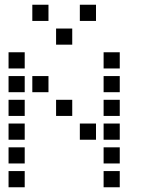

<svg xmlns="http://www.w3.org/2000/svg" viewBox="-20 -804 640 808"><path d="M117 -784Q116 -784 116 -784Q116 -784 116 -783V-717Q116 -716 116 -716Q116 -716 117 -716H183Q184 -716 184 -716Q184 -716 184 -717V-783Q184 -784 184 -784Q184 -784 183 -784ZM317 -784Q316 -784 316 -784Q316 -784 316 -783V-717Q316 -716 316 -716Q316 -716 317 -716H383Q384 -716 384 -716Q384 -716 384 -717V-783Q384 -784 384 -784Q384 -784 383 -784ZM217 -684Q216 -684 216 -684Q216 -684 216 -683V-617Q216 -616 216 -616Q216 -616 217 -616H283Q284 -616 284 -616Q284 -616 284 -617V-683Q284 -684 284 -684Q284 -684 283 -684ZM17 -584Q16 -584 16 -584Q16 -584 16 -583V-517Q16 -516 16 -516Q16 -516 17 -516H83Q84 -516 84 -516Q84 -516 84 -517V-583Q84 -584 84 -584Q84 -584 83 -584ZM417 -584Q416 -584 416 -584Q416 -584 416 -583V-517Q416 -516 416 -516Q416 -516 417 -516H483Q484 -516 484 -516Q484 -516 484 -517V-583Q484 -584 484 -584Q484 -584 483 -584ZM17 -484Q16 -484 16 -484Q16 -484 16 -483V-417Q16 -416 16 -416Q16 -416 17 -416H83Q84 -416 84 -416Q84 -416 84 -417V-483Q84 -484 84 -484Q84 -484 83 -484ZM117 -484Q116 -484 116 -484Q116 -484 116 -483V-417Q116 -416 116 -416Q116 -416 117 -416H183Q184 -416 184 -416Q184 -416 184 -417V-483Q184 -484 184 -484Q184 -484 183 -484ZM417 -484Q416 -484 416 -484Q416 -484 416 -483V-417Q416 -416 416 -416Q416 -416 417 -416H483Q484 -416 484 -416Q484 -416 484 -417V-483Q484 -484 484 -484Q484 -484 483 -484ZM17 -384Q16 -384 16 -384Q16 -384 16 -383V-317Q16 -316 16 -316Q16 -316 17 -316H83Q84 -316 84 -316Q84 -316 84 -317V-383Q84 -384 84 -384Q84 -384 83 -384ZM217 -384Q216 -384 216 -384Q216 -384 216 -383V-317Q216 -316 216 -316Q216 -316 217 -316H283Q284 -316 284 -316Q284 -316 284 -317V-383Q284 -384 284 -384Q284 -384 283 -384ZM417 -384Q416 -384 416 -384Q416 -384 416 -383V-317Q416 -316 416 -316Q416 -316 417 -316H483Q484 -316 484 -316Q484 -316 484 -317V-383Q484 -384 484 -384Q484 -384 483 -384ZM17 -284Q16 -284 16 -284Q16 -284 16 -283V-217Q16 -216 16 -216Q16 -216 17 -216H83Q84 -216 84 -216Q84 -216 84 -217V-283Q84 -284 84 -284Q84 -284 83 -284ZM317 -284Q316 -284 316 -284Q316 -284 316 -283V-217Q316 -216 316 -216Q316 -216 317 -216H383Q384 -216 384 -216Q384 -216 384 -217V-283Q384 -284 384 -284Q384 -284 383 -284ZM417 -284Q416 -284 416 -284Q416 -284 416 -283V-217Q416 -216 416 -216Q416 -216 417 -216H483Q484 -216 484 -216Q484 -216 484 -217V-283Q484 -284 484 -284Q484 -284 483 -284ZM17 -184Q16 -184 16 -184Q16 -184 16 -183V-117Q16 -116 16 -116Q16 -116 17 -116H83Q84 -116 84 -116Q84 -116 84 -117V-183Q84 -184 84 -184Q84 -184 83 -184ZM417 -184Q416 -184 416 -184Q416 -184 416 -183V-117Q416 -116 416 -116Q416 -116 417 -116H483Q484 -116 484 -116Q484 -116 484 -117V-183Q484 -184 484 -184Q484 -184 483 -184ZM17 -84Q16 -84 16 -84Q16 -84 16 -83V-17Q16 -16 16 -16Q16 -16 17 -16H83Q84 -16 84 -16Q84 -16 84 -17V-83Q84 -84 84 -84Q84 -84 83 -84ZM417 -84Q416 -84 416 -84Q416 -84 416 -83V-17Q416 -16 416 -16Q416 -16 417 -16H483Q484 -16 484 -16Q484 -16 484 -17V-83Q484 -84 484 -84Q484 -84 483 -84Z"/></svg>

Font: Doto SemiBold
Style: Regular
Weight: 600
Monospace: yes
Version: Version 1.000